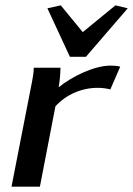

<svg xmlns="http://www.w3.org/2000/svg" viewBox="-20 -697 497 717"><path d="M23 0H129L187 -300C227 -344 285 -369 345 -369C361 -369 377 -367 392 -363L429 -448C419 -451 405 -452 393 -452C330 -452 247 -410 199 -371C203 -393 205 -415 206 -444H106C106 -427 103 -411 100 -394ZM157 -666 241 -485H301L457 -666L411 -677L289 -577L207 -677Z"/></svg>

Font: KpSans
Style: BoldItalic
Weight: 700
Italic angle: -11°
Version: Version 0.66